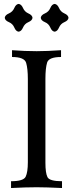

<svg xmlns="http://www.w3.org/2000/svg" viewBox="-20 -946 379 966"><path d="M292 0Q211.4 -3.9 164.6 -3.9Q109.9 -3.9 35.6 0V-34.2Q98.1 -34.2 109.1 -56.9Q120.1 -79.6 120.1 -129.9V-548.3Q120.1 -600.1 111.6 -629.6Q103 -659.2 40.5 -659.2V-693.4Q105 -688.5 164.6 -688.5Q216.8 -688.5 287.1 -693.4V-659.2Q225.6 -659.2 217 -631.1Q208.5 -603 208.5 -549.3V-127Q208.5 -75.7 218.8 -54.9Q229 -34.2 292 -34.2ZM254.9 -786.6Q241.2 -788.1 233.2 -807.4Q225.1 -826.7 205.8 -834.7Q186.5 -842.8 185.1 -856.4Q186.5 -870.1 205.8 -878.4Q225.1 -886.7 233.2 -905.8Q241.2 -924.8 254.9 -926.3Q268.6 -924.8 276.9 -905.8Q285.2 -886.7 304.2 -878.4Q323.2 -870.1 324.7 -856.4Q323.2 -842.8 304.2 -834.7Q285.2 -826.7 276.9 -807.4Q268.6 -788.1 254.9 -786.6ZM73.7 -786.6Q60.1 -788.1 52 -807.4Q43.9 -826.7 24.7 -834.7Q5.4 -842.8 3.9 -856.4Q5.4 -870.1 24.7 -878.4Q43.9 -886.7 52 -905.8Q60.1 -924.8 73.7 -926.3Q87.4 -924.8 95.7 -905.8Q104 -886.7 123 -878.4Q142.1 -870.1 143.6 -856.4Q142.1 -842.8 123 -834.7Q104 -826.7 95.7 -807.4Q87.4 -788.1 73.7 -786.6Z"/></svg>

Font: Kelvinch
Style: Regular
Weight: 400
Designer: Paul James MIller
Foundry: High-Logic / Made with FontCreator
Version: Version 3.30 September 23, 2016